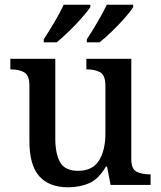

<svg xmlns="http://www.w3.org/2000/svg" viewBox="-20 -786 684 816"><path d="M270 10Q189 10 147 -37Q105 -84 105 -186V-422Q105 -466 83 -478.5Q61 -491 27 -491H24V-536H215V-198Q215 -133 235.5 -96.5Q256 -60 312 -60Q373 -60 400.5 -103.5Q428 -147 428 -219V-421Q428 -467 405.5 -479Q383 -491 351 -491H347V-536H538V-111Q538 -67 561 -56Q584 -45 616 -45H620V0H450L435 -78H430Q400 -26 360 -8Q320 10 270 10ZM349 -619Q370 -651 394 -691.5Q418 -732 434 -766H546V-756Q536 -739 510.5 -710Q485 -681 455.5 -652.5Q426 -624 403 -606H349ZM166 -619Q187 -651 211 -691.5Q235 -732 251 -766H364V-756Q353 -739 327.5 -710Q302 -681 272.5 -652.5Q243 -624 221 -606H166Z"/></svg>

Font: Noto Serif Sinhala Medium
Style: Regular
Weight: 500
Designer: Jelle Bosma - Monotype Design Team
Foundry: Monotype Imaging Inc.
Version: Version 2.007; ttfautohint (v1.8.4.7-5d5b)